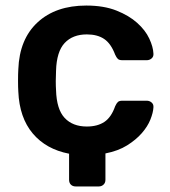

<svg xmlns="http://www.w3.org/2000/svg" viewBox="-20 -550 611 692"><path d="M253 122Q242 122 235.5 115.5Q229 109 229 98V4Q146 -12 98 -69Q50 -126 46 -220Q45 -235 45 -259.5Q45 -284 46 -300Q50 -409 115.5 -469.5Q181 -530 291 -530Q354 -530 399.5 -512Q445 -494 474.5 -467.5Q504 -441 518 -411Q532 -381 533 -357Q534 -346 526.5 -339.5Q519 -333 509 -333H421Q410 -333 405 -337.5Q400 -342 395 -353Q380 -393 355.5 -409.5Q331 -426 293 -426Q242 -426 213 -395Q184 -364 182 -295Q181 -277 181 -258Q181 -239 182 -225Q184 -156 213 -125Q242 -94 293 -94Q331 -94 356 -110.5Q381 -127 395 -167Q400 -178 405 -182.5Q410 -187 421 -187H509Q519 -187 526.5 -180.5Q534 -174 533 -163Q532 -144 522 -119Q512 -94 491 -70Q470 -46 438 -26Q406 -6 360 3V98Q360 109 353 115.5Q346 122 336 122Z"/></svg>

Font: Fz Rubik Med
Style: Regular
Weight: 500
Designer: Hubert and Fischer
Foundry: Hubert and Fischer
Version: Vit hóa bi FontZin.com